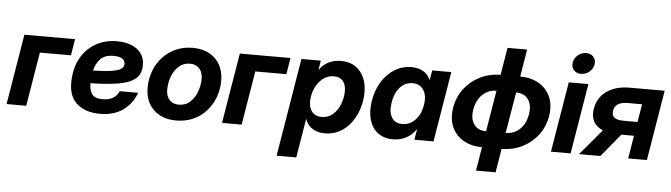

<svg xmlns="http://www.w3.org/2000/svg" viewBox="-54 -969 4902 1402"><g transform="rotate(5 2397.5 -268.0)"><path d="M465.3 -515.6 445.3 -395.5H217.8L152.3 0H8.3L93.8 -515.6Z M692.9 11.7Q580.6 11.7 517.6 -49.3Q454.6 -110.4 466.8 -235.4Q474.1 -324.7 515.4 -390.4Q556.6 -456.1 623 -491.7Q689.5 -527.3 772.5 -527.3Q830.1 -527.3 876 -509.8Q921.9 -492.2 948.5 -456.8Q975.1 -421.4 975.1 -368.7Q975.1 -303.2 931.9 -268.6Q888.7 -233.9 805.9 -220.5Q723.1 -207 605.5 -205.1Q604.5 -157.7 624 -127Q643.6 -96.2 704.1 -96.2Q751.5 -96.2 781.2 -115.5Q811 -134.8 823.2 -165.5H958Q930.2 -85.9 862.8 -37.1Q795.4 11.7 692.9 11.7ZM615.7 -298.8Q707 -300.8 755.9 -309.1Q804.7 -317.4 822.8 -331.8Q840.8 -346.2 840.8 -366.7Q840.8 -390.6 819.6 -404.5Q798.3 -418.5 757.8 -418.5Q690.9 -418.5 659.2 -383.5Q627.4 -348.6 615.7 -298.8Z M1252.4 11.7Q1146.5 11.7 1085.2 -48.6Q1023.9 -108.9 1023.9 -209.5Q1023.9 -274.9 1045.7 -332.3Q1067.4 -389.6 1107.9 -433.6Q1148.4 -477.5 1203.9 -502.4Q1259.3 -527.3 1326.2 -527.3Q1432.1 -527.3 1493.4 -466.8Q1554.7 -406.2 1554.7 -305.2Q1554.7 -242.2 1533.4 -185.1Q1512.2 -127.9 1472.7 -83.5Q1433.1 -39.1 1377.2 -13.7Q1321.3 11.7 1252.4 11.7ZM1260.7 -105Q1310.1 -105 1343.5 -135.7Q1377 -166.5 1394 -212.9Q1411.1 -259.3 1411.1 -306.6Q1411.1 -356.4 1385.3 -383.5Q1359.4 -410.6 1317.9 -410.6Q1269.5 -410.6 1235.8 -380.1Q1202.1 -349.6 1184.8 -303Q1167.5 -256.3 1167.5 -208Q1167.5 -158.2 1193.1 -131.6Q1218.8 -105 1260.7 -105Z M2044.4 -515.6 2024.4 -395.5H1796.9L1731.4 0H1587.4L1672.9 -515.6Z M2005.4 204.1 2124.5 -515.6H2266.6L2255.4 -446.3H2255.9Q2285.6 -489.7 2326.7 -508.1Q2367.7 -526.4 2415 -526.4Q2502.9 -526.4 2553.7 -467.5Q2604.5 -408.7 2604.5 -312.5Q2604.5 -252.9 2586.7 -195.3Q2568.8 -137.7 2534.9 -91.1Q2501 -44.4 2452.1 -16.8Q2403.3 10.7 2340.8 10.7Q2287.1 10.7 2249.8 -13.7Q2212.4 -38.1 2197.3 -82H2196.8L2149.4 204.1ZM2307.1 -106.4Q2356.9 -106.4 2391.1 -137.2Q2425.3 -168 2443.1 -214.8Q2460.9 -261.7 2460.9 -309.1Q2460.9 -358.4 2437.7 -384.3Q2414.6 -410.2 2373 -410.2Q2323.7 -410.2 2288.1 -379.9Q2252.4 -349.6 2233.4 -304.2Q2214.4 -258.8 2214.4 -211.9Q2214.4 -162.6 2239 -134.5Q2263.7 -106.4 2307.1 -106.4Z M2842.3 10.7Q2774.9 10.7 2730.2 -22.9Q2685.5 -56.6 2668 -117.2Q2650.4 -177.7 2663.6 -258.3Q2676.8 -337.4 2714.8 -397.9Q2752.9 -458.5 2808.6 -492.4Q2864.3 -526.4 2930.2 -526.4Q2980 -526.4 3016.1 -506.1Q3052.2 -485.8 3069.3 -445.8H3071.3L3083 -515.6H3223.1L3137.7 0H2997.6L3010.3 -77.1H3008.8Q2979 -33.7 2936 -11.5Q2893.1 10.7 2842.3 10.7ZM2898.9 -106.4Q2953.1 -106.4 2993.4 -147.7Q3033.7 -189 3044.9 -258.3Q3056.6 -327.1 3030 -368.7Q3003.4 -410.2 2949.2 -410.2Q2896.5 -410.2 2858.6 -370.4Q2820.8 -330.6 2808.6 -258.3Q2796.9 -186 2821.5 -146.2Q2846.2 -106.4 2898.9 -106.4Z M3465.3 185.5 3494.1 11.7Q3412.1 10.7 3354.7 -23.7Q3297.4 -58.1 3271.7 -118.7Q3246.1 -179.2 3259.3 -257.8Q3272 -336.4 3317.9 -397Q3363.8 -457.5 3432.4 -491.9Q3501 -526.4 3583.5 -527.3L3616.7 -727.5H3760.3L3727.1 -527.3Q3809.1 -526.4 3866.5 -491.9Q3923.8 -457.5 3949.5 -397Q3975.1 -336.4 3962.4 -257.8Q3949.2 -179.2 3903.6 -118.7Q3857.9 -58.1 3789.1 -23.7Q3720.2 10.7 3637.7 11.7L3608.9 185.5ZM3657.7 -107.4Q3718.3 -107.4 3760.7 -147.9Q3803.2 -188.5 3814.5 -257.3Q3826.2 -326.2 3797.1 -367.2Q3768.1 -408.2 3707.5 -408.2L3657.2 -107.4ZM3513.7 -107.4 3563.5 -408.2Q3503.4 -408.2 3460.9 -367.2Q3418.5 -326.2 3406.7 -257.3Q3395.5 -188.5 3424.6 -147.9Q3453.6 -107.4 3513.7 -107.4Z M3998.5 0 4084 -515.6H4228L4142.6 0ZM4167 -585Q4133.8 -585 4114.3 -607.4Q4094.7 -629.9 4100.1 -662.1Q4105.5 -694.8 4132.3 -717.3Q4159.2 -739.7 4192.9 -739.7Q4226.6 -739.7 4246.1 -717.3Q4265.6 -694.8 4260.3 -662.1Q4254.9 -629.9 4227.8 -607.4Q4200.7 -585 4167 -585Z M4701.7 0H4564.5L4592.3 -168.5H4500L4360.8 0H4204.1L4362.8 -188Q4315.9 -207.5 4294.9 -245.6Q4273.9 -283.7 4282.7 -337.9Q4296.9 -422.4 4362.5 -469Q4428.2 -515.6 4530.3 -515.6H4787.1ZM4609.4 -271 4631.3 -402.8H4530.3Q4481.4 -402.8 4455.8 -387.2Q4430.2 -371.6 4424.3 -336.4Q4418.9 -301.8 4440.2 -286.4Q4461.4 -271 4511.7 -271Z"/></g></svg>

Font: Inter Display
Style: Bold Italic
Weight: 700
Italic angle: -9.39999°
Designer: Rasmus Andersson
Foundry: rsms
Version: Version 4.000;git-a52131595